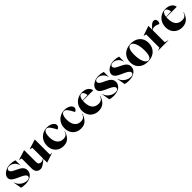

<svg xmlns="http://www.w3.org/2000/svg" viewBox="543 -2311 4114 4114"><g transform="rotate(-45 2600.0 -254.0)"><path d="M74 -1 41 -186H47Q70 -111 136 -62.5Q202 -14 280 -14Q318 -14 337 -29Q356 -44 356 -68Q356 -94 329.5 -118Q303 -142 232 -175L165 -205Q82 -243 50.5 -276Q19 -309 19 -353Q19 -393 50.5 -432.5Q82 -472 138.5 -497.5Q195 -523 265 -523Q343 -523 405 -501V-353H400Q386 -421 335 -464Q284 -507 221 -507Q184 -507 164.5 -492Q145 -477 145 -453Q145 -427 167 -405Q189 -383 245 -358L293 -335Q370 -300 405 -260.5Q440 -221 440 -166Q440 -117 411.5 -75.5Q383 -34 326 -9.5Q269 15 188 15Q125 15 74 -1Z M527 -130V-433L471 -449V-454L690 -523H691V-161Q691 -121 710.5 -100.5Q730 -80 764 -80Q787 -80 807.5 -88Q828 -96 851 -111V-433L791 -449V-454L1013 -523H1014V-62H1070V-57L852 15H851V-100Q785 -43 740.5 -14Q696 15 655 15Q597 15 562 -23Q527 -61 527 -130Z M1103 -241Q1103 -325 1140 -389Q1177 -453 1240.5 -488Q1304 -523 1380 -523Q1434 -523 1477.5 -506.5Q1521 -490 1545.5 -463Q1570 -436 1570 -405Q1570 -376 1551.5 -355.5Q1533 -335 1510 -329Q1463 -422 1427 -466.5Q1391 -511 1354 -511Q1313 -511 1290 -467Q1267 -423 1267 -342Q1267 -221 1317.5 -158Q1368 -95 1455 -95Q1513 -95 1543.5 -121Q1574 -147 1591 -199L1597 -197Q1572 -108 1514.5 -46.5Q1457 15 1355 15Q1282 15 1225 -16Q1168 -47 1135.5 -105Q1103 -163 1103 -241Z M1633 -241Q1633 -325 1670 -389Q1707 -453 1770.5 -488Q1834 -523 1910 -523Q1964 -523 2007.5 -506.5Q2051 -490 2075.5 -463Q2100 -436 2100 -405Q2100 -376 2081.5 -355.5Q2063 -335 2040 -329Q1993 -422 1957 -466.5Q1921 -511 1884 -511Q1843 -511 1820 -467Q1797 -423 1797 -342Q1797 -221 1847.5 -158Q1898 -95 1985 -95Q2043 -95 2073.5 -121Q2104 -147 2121 -199L2127 -197Q2102 -108 2044.5 -46.5Q1987 15 1885 15Q1812 15 1755 -16Q1698 -47 1665.5 -105Q1633 -163 1633 -241Z M2163 -241Q2163 -325 2200 -389Q2237 -453 2300 -488Q2363 -523 2438 -523Q2529 -523 2583.5 -482.5Q2638 -442 2644 -382H2329Q2327 -358 2327 -344Q2327 -219 2378 -157Q2429 -95 2522 -95Q2582 -95 2613 -120.5Q2644 -146 2662 -199L2668 -197Q2607 15 2419 15Q2345 15 2286.5 -17Q2228 -49 2195.5 -107Q2163 -165 2163 -241ZM2487 -398Q2482 -447 2461 -479Q2440 -511 2410 -511Q2378 -511 2357 -480Q2336 -449 2329 -391Z M2752 -1 2719 -186H2725Q2748 -111 2814 -62.5Q2880 -14 2958 -14Q2996 -14 3015 -29Q3034 -44 3034 -68Q3034 -94 3007.5 -118Q2981 -142 2910 -175L2843 -205Q2760 -243 2728.5 -276Q2697 -309 2697 -353Q2697 -393 2728.5 -432.5Q2760 -472 2816.5 -497.5Q2873 -523 2943 -523Q3021 -523 3083 -501V-353H3078Q3064 -421 3013 -464Q2962 -507 2899 -507Q2862 -507 2842.5 -492Q2823 -477 2823 -453Q2823 -427 2845 -405Q2867 -383 2923 -358L2971 -335Q3048 -300 3083 -260.5Q3118 -221 3118 -166Q3118 -117 3089.5 -75.5Q3061 -34 3004 -9.5Q2947 15 2866 15Q2803 15 2752 -1Z M3215 -1 3182 -186H3188Q3211 -111 3277 -62.5Q3343 -14 3421 -14Q3459 -14 3478 -29Q3497 -44 3497 -68Q3497 -94 3470.5 -118Q3444 -142 3373 -175L3306 -205Q3223 -243 3191.5 -276Q3160 -309 3160 -353Q3160 -393 3191.5 -432.5Q3223 -472 3279.5 -497.5Q3336 -523 3406 -523Q3484 -523 3546 -501V-353H3541Q3527 -421 3476 -464Q3425 -507 3362 -507Q3325 -507 3305.5 -492Q3286 -477 3286 -453Q3286 -427 3308 -405Q3330 -383 3386 -358L3434 -335Q3511 -300 3546 -260.5Q3581 -221 3581 -166Q3581 -117 3552.5 -75.5Q3524 -34 3467 -9.5Q3410 15 3329 15Q3266 15 3215 -1Z M3627 -248Q3627 -328 3663 -390.5Q3699 -453 3766 -488Q3833 -523 3923 -523Q4005 -523 4068.5 -491.5Q4132 -460 4167.5 -400.5Q4203 -341 4203 -261Q4203 -181 4167.5 -118Q4132 -55 4065.5 -20Q3999 15 3911 15Q3827 15 3762.5 -16.5Q3698 -48 3662.5 -107.5Q3627 -167 3627 -248ZM3938 3Q3979 3 4003.5 -48.5Q4028 -100 4028 -212Q4028 -303 4010 -371Q3992 -439 3962 -475Q3932 -511 3897 -511Q3854 -511 3828.5 -460Q3803 -409 3803 -297Q3803 -206 3821 -138Q3839 -70 3870 -33.5Q3901 3 3938 3Z M4236 -5 4293 -25V-427L4236 -442V-447L4455 -523H4456V-404Q4499 -460 4537 -491.5Q4575 -523 4612 -523Q4640 -523 4657.5 -504Q4675 -485 4675 -452Q4675 -410 4649 -384Q4624 -399 4592 -409Q4560 -419 4532 -419Q4486 -419 4456 -391V-25L4538 -5V0H4236Z M4694 -241Q4694 -325 4731 -389Q4768 -453 4831 -488Q4894 -523 4969 -523Q5060 -523 5114.5 -482.5Q5169 -442 5175 -382H4860Q4858 -358 4858 -344Q4858 -219 4909 -157Q4960 -95 5053 -95Q5113 -95 5144 -120.5Q5175 -146 5193 -199L5199 -197Q5138 15 4950 15Q4876 15 4817.5 -17Q4759 -49 4726.5 -107Q4694 -165 4694 -241ZM5018 -398Q5013 -447 4992 -479Q4971 -511 4941 -511Q4909 -511 4888 -480Q4867 -449 4860 -391Z"/></g></svg>

Font: Nyght Serif Bold
Style: Regular
Weight: 700
Designer: Maksym Kobuzan
Version: Version 0.410